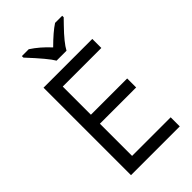

<svg xmlns="http://www.w3.org/2000/svg" viewBox="-276 -1020 1108 1108"><g transform="rotate(-45 278.0 -465.5)"><path d="M496.1 0H98.1V-713.9H496.1V-640.1H181.2V-410.2H477.1V-336.9H181.2V-74.2H496.1ZM138.7 -931.2H194.8Q250.5 -895 301.8 -838.9Q365.2 -902.3 409.7 -931.2H467.8V-918.9L435.5 -885.7Q365.2 -813.5 342.8 -771H261.7Q238.8 -811.5 138.7 -918.9Z"/></g></svg>

Font: OpenSans
Style: Regular
Weight: 400
Foundry: Ascender Corporation
Version: Version 1.10